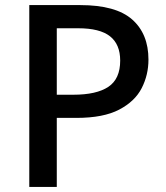

<svg xmlns="http://www.w3.org/2000/svg" viewBox="-20 -734 652 754"><path d="M295 -714Q435 -714 499 -657.5Q563 -601 563 -500Q563 -440 536.5 -388Q510 -336 448 -303.5Q386 -271 280 -271H203V0H95V-714ZM287 -623H203V-362H268Q359 -362 405.5 -393Q452 -424 452 -496Q452 -560 412 -591.5Q372 -623 287 -623Z"/></svg>

Font: Noto Sans Myanmar Medium
Style: Regular
Weight: 500
Designer: Monotype Design Team
Foundry: Monotype Imaging Inc.
Version: Version 2.107; ttfautohint (v1.8.4.7-5d5b)